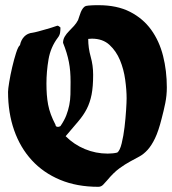

<svg xmlns="http://www.w3.org/2000/svg" viewBox="-20 -716 663 740"><path d="M360 -696Q431 -696 481 -670.5Q531 -645 562.5 -601.5Q594 -558 608.5 -500.5Q623 -443 623 -379Q623 -348 617 -318.5Q611 -289 603 -259Q591 -211 577.5 -183Q564 -155 549 -138.5Q534 -122 517.5 -113Q501 -104 481.5 -93.5Q462 -83 440 -67Q418 -51 393 -21Q386 -13 378 -4.5Q370 4 359 4Q276 4 211.5 -23Q147 -50 102.5 -98.5Q58 -147 34.5 -214Q11 -281 11 -362Q11 -372 15.5 -399.5Q20 -427 27 -457Q34 -487 42 -512Q50 -537 57 -542Q61 -562 73.5 -575Q86 -588 106 -590Q113 -591 128 -595Q143 -599 160 -604Q178 -609 201 -617Q204 -617 207.5 -614.5Q211 -612 213 -610Q213 -599 211.5 -589.5Q210 -580 203 -571Q175 -534 167 -487Q159 -440 159 -394Q159 -371 160.5 -351Q162 -331 165.5 -312.5Q169 -294 176 -275Q183 -256 194 -235Q194 -227 204 -227Q206 -227 208.5 -228Q211 -229 213 -230Q228 -252 235.5 -271.5Q243 -291 247 -311Q251 -331 251.5 -352.5Q252 -374 252 -400Q252 -422 250.5 -440.5Q249 -459 245.5 -477Q242 -495 236.5 -513Q231 -531 223 -551Q223 -564 229.5 -575Q236 -586 246 -596Q256 -606 265.5 -616.5Q275 -627 281 -639Q283 -644 285.5 -652.5Q288 -661 291.5 -669.5Q295 -678 300 -684.5Q305 -691 311 -693Q314 -694 320.5 -694.5Q327 -695 334.5 -695.5Q342 -696 349 -696Q356 -696 360 -696ZM320 -566Q320 -531 329.5 -497.5Q339 -464 339 -428Q339 -382 333 -351.5Q327 -321 314.5 -296.5Q302 -272 281.5 -248Q261 -224 233 -191Q265 -159 307 -141.5Q349 -124 395 -124Q416 -124 432 -128Q442 -135 449 -163.5Q456 -192 460 -226Q464 -260 466 -291.5Q468 -323 468 -337Q468 -369 462.5 -409Q457 -449 442.5 -484Q428 -519 402 -543Q376 -567 334 -567Z"/></svg>

Font: CAT Schmalfette Thannhaeuser
Style: Regular
Weight: 700
Designer: Peter Wiegel nach Herbert Thanhaeuser 1939/40
Foundry: CAT-Fonts, Peter Wiegel
Version: Version 1.000